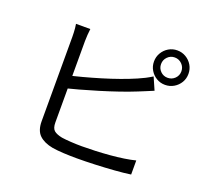

<svg xmlns="http://www.w3.org/2000/svg" viewBox="-138 -982 1275 1174"><g transform="rotate(20 500.0 -394.5)"><path d="M758.8 -697.5Q758.8 -670 778 -650.8Q797.1 -631.7 824.6 -631.7Q852.1 -631.7 871.6 -650.8Q891 -670 891 -697.5Q891 -725 871.6 -744.4Q852.1 -763.9 824.6 -763.9Q797.1 -763.9 778 -744.4Q758.8 -725 758.8 -697.5ZM712.8 -697.5Q712.8 -728.4 728 -754Q743.2 -779.6 768.4 -794.7Q793.7 -809.9 824.6 -809.9Q855.6 -809.9 881.1 -794.7Q906.7 -779.6 921.9 -754Q937 -728.4 937 -697.5Q937 -666.5 921.9 -641.3Q906.7 -616 881.1 -600.9Q855.6 -585.7 824.6 -585.7Q793.7 -585.7 768.4 -600.9Q743.2 -616 728 -641.3Q712.8 -666.5 712.8 -697.5ZM279.3 -750.4Q277.1 -732.7 275.4 -711.4Q273.7 -690.1 273.7 -669.4Q273.7 -656.4 273.7 -617.6Q273.7 -578.8 273.7 -525.2Q273.7 -471.6 273.7 -412.3Q273.7 -353 273.7 -298Q273.7 -243 273.7 -201.3Q273.7 -159.6 273.7 -141.2Q273.7 -103 290.6 -88.7Q307.4 -74.3 343.7 -67.1Q367.5 -63.5 403.5 -61.3Q439.4 -59 475.9 -59Q515.5 -59 562 -60.9Q608.5 -62.8 655.5 -66.7Q702.6 -70.6 744.9 -77Q787.1 -83.4 818.1 -91.4V0.2Q775.2 6.6 714.8 11.1Q654.3 15.6 590.6 18.2Q526.8 20.8 472 20.8Q427.7 20.8 385.3 18.6Q343 16.3 311.8 11.3Q254.4 0.7 223.3 -28.8Q192.3 -58.3 192.3 -119.2Q192.3 -143.5 192.3 -189Q192.3 -234.5 192.3 -292.4Q192.3 -350.3 192.3 -410.5Q192.3 -470.7 192.3 -524.6Q192.3 -578.6 192.3 -617.3Q192.3 -656 192.3 -669.4Q192.3 -681.6 191.6 -695.8Q190.9 -710 189.7 -724.4Q188.5 -738.9 186.1 -750.4ZM236.9 -435Q282 -444.7 336.3 -459.2Q390.6 -473.7 447.5 -490.9Q504.3 -508 557.6 -527.1Q610.9 -546.2 654 -564.9Q676.9 -574.7 698.9 -585.9Q720.9 -597.2 742.1 -610.5L777.4 -530.1Q756 -521.3 730.5 -510.5Q704.9 -499.6 682.6 -490.9Q635.9 -471.8 578.3 -452.1Q520.7 -432.4 459.7 -413.8Q398.7 -395.2 341.3 -379.3Q284 -363.4 237.3 -352Z"/></g></svg>

Font: Noto Sans TC Thin
Style: Regular
Weight: 100
Designer: Ryoko NISHIZUKA 西塚涼子 (kana, bopomofo & ideographs); Paul D. Hunt (Latin, Greek & Cyrillic); Sandoll Communications 산돌커뮤니
Foundry: Adobe
Version: Version 2.004-H2;hotconv 1.0.118;makeotfexe 2.5.65603